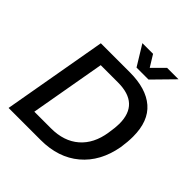

<svg xmlns="http://www.w3.org/2000/svg" viewBox="-228 -1028 1187 1187"><g transform="rotate(45 365.5 -434.0)"><path d="M652.8 -868.2 522.9 -735.8H418L336.9 -868.2H430.2L477.1 -792L553.2 -868.2ZM35.2 0 155.8 -686H409.2Q552.2 -686 628.7 -619.9Q705.1 -553.7 705.1 -418.9Q705.1 -373.5 696.8 -318.8Q669.4 -168 569.6 -84Q469.7 0 315.9 0ZM164.1 -96.2H310.1Q422.9 -96.2 492.9 -157Q563 -217.8 580.1 -329.1Q588.9 -383.3 588.9 -415Q588.9 -589.8 401.9 -589.8H251Z"/></g></svg>

Font: Archivo Medium
Style: Italic
Weight: 500
Italic angle: -10°
Designer: Hector Gatti
Foundry: Omnibus-Type
Version: Version 2.001